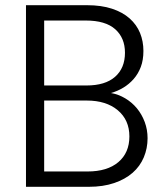

<svg xmlns="http://www.w3.org/2000/svg" viewBox="-20 -719 637 739"><path d="M478 -194Q478 -257 433.5 -294.5Q389 -332 314 -332H150V-59H317Q393 -59 435.5 -95Q478 -131 478 -194ZM461 -516Q461 -573 423.5 -606.5Q386 -640 310 -640H150V-390H313Q385 -390 423 -423.5Q461 -457 461 -516ZM548 -187Q548 -148 533.5 -113.5Q519 -79 490.5 -54Q462 -29 419.5 -14.5Q377 0 322 0H80V-699H315Q370 -699 411 -685.5Q452 -672 479 -648Q506 -624 519 -592Q532 -560 532 -523Q532 -488 522 -461.5Q512 -435 494.5 -415Q477 -395 454.5 -381.5Q432 -368 407 -361Q436 -356 462 -340.5Q488 -325 507 -302Q526 -279 537 -249.5Q548 -220 548 -187Z"/></svg>

Font: SVN-Poppins Light
Style: Regular
Weight: 300
Designer: Ninad Kale (Devanagari), Jonny Pinhorn (Latin)
Foundry: Indian Type Foundry
Version: Version 3.002 2017; ttfautohint (v1.8.3)